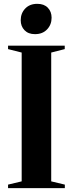

<svg xmlns="http://www.w3.org/2000/svg" viewBox="-20 -981 380 1001"><path d="M93 -35.5V-707L22 -725V-743H317.5V-725L247 -707V-35.5L318 -18.5V0H22V-18.5ZM162 -803Q127.5 -803 107.8 -823.5Q88 -844 88 -875.5Q88 -912 111.5 -936.5Q135 -961 174 -961H175Q209.5 -961 229.2 -940.8Q249 -920.5 249 -888.5Q249 -852.5 225.5 -827.8Q202 -803 163 -803Z"/></svg>

Font: Merriweather 144pt
Style: Bold
Weight: 700
Version: Version 2.100